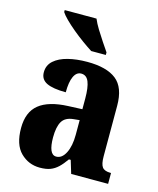

<svg xmlns="http://www.w3.org/2000/svg" viewBox="-116 -848 774 939"><g transform="rotate(15 271.5 -378.0)"><path d="M175 10Q118 10 77.5 -30Q37 -70 37 -154Q37 -235 85.5 -274Q134 -313 232 -317L303 -320V-374Q303 -430 291.5 -458.5Q280 -487 253 -487Q229 -487 216 -459Q203 -431 203 -379Q138 -379 106 -394.5Q74 -410 74 -446Q74 -482 100 -505Q126 -528 169.5 -539Q213 -550 267 -550Q365 -550 414 -511.5Q463 -473 463 -380V-125Q463 -85 474.5 -70Q486 -55 516 -55H519V0H332L312 -66H303Q284 -39 266.5 -22.5Q249 -6 228 2Q207 10 175 10ZM239 -63Q268 -63 286 -98.5Q304 -134 304 -191V-265L274 -262Q232 -258 216 -230.5Q200 -203 200 -150Q200 -108 209.5 -85.5Q219 -63 239 -63ZM271 -606Q249 -620 222 -639.5Q195 -659 168.5 -681Q142 -703 122 -723Q102 -743 94 -756V-766H255Q264 -744 280.5 -717Q297 -690 314.5 -664Q332 -638 345 -619V-606Z"/></g></svg>

Font: Noto Serif Armenian Condensed ExtraBold
Style: Regular
Weight: 800
Width: 3
Designer: Monotype Design Team
Foundry: Monotype Imaging Inc.
Version: Version 2.008; ttfautohint (v1.8.4.7-5d5b)